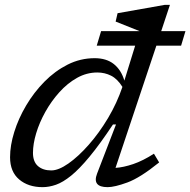

<svg xmlns="http://www.w3.org/2000/svg" viewBox="-20 -762 785 792"><path d="M379 -573.5 397 -633.5H556L457 -673L465 -707.5L660 -742H681L645 -633.5H745L727 -573.5H625L456.5 -69.5Q489 -71.5 529.5 -85.2Q570 -99 615 -128L636.5 -92Q558 -28.5 505.2 -9.2Q452.5 10 424 10Q359 10 380.5 -46L458.5 -248.5H446Q391.5 -166.5 349.2 -115.5Q307 -64.5 273.2 -37.2Q239.5 -10 211 0Q182.5 10 155.5 10Q96.5 10 59 -21.8Q21.5 -53.5 21.5 -113.5Q21.5 -162 38.8 -217.5Q56 -273 87.8 -326.8Q119.5 -380.5 163 -424.8Q206.5 -469 259 -495.5Q311.5 -522 370.5 -522Q419 -522 449.5 -497.8Q480 -473.5 493 -429.5L537.5 -573.5ZM116 -131.5Q116 -95 136.5 -77Q157 -59 191.5 -59Q221.5 -59 262.2 -87.5Q303 -116 346 -164.8Q389 -213.5 425.8 -275.2Q462.5 -337 485 -403.5Q464.5 -436.5 438.2 -449.8Q412 -463 381.5 -463Q337.5 -463 297.8 -440.8Q258 -418.5 224.8 -381.5Q191.5 -344.5 167 -300.5Q142.5 -256.5 129.2 -212.2Q116 -168 116 -131.5Z"/></svg>

Font: Newsreader Caption
Style: Italic
Weight: 400
Italic angle: -17°
Designer: Hugues Gentile
Foundry: Production Type
Version: Version 1.001